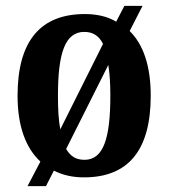

<svg xmlns="http://www.w3.org/2000/svg" viewBox="-20 -596 576 656"><path d="M118 -44 74 40H137L164 -13C194 2 227 10 267 10C417 10 495 -81 495 -269C495 -372 469 -445 423 -490L467 -576H405L377 -522C347 -540 310 -548 270 -548C119 -548 40 -457 40 -269C40 -165 68 -90 118 -44ZM332 -446 186 -154C180 -185 178 -224 178 -269C178 -414 202 -487 268 -487C297 -487 318 -474 332 -446ZM269 -50C239 -50 221 -62 206 -87L350 -374C355 -344 357 -310 357 -269C357 -125 334 -50 269 -50Z"/></svg>

Font: Noto Serif Tamil Condensed
Style: Bold
Weight: 700
Width: 3
Designer: Indian Type Foundry, Tom Grace, and the Monotype Design Team
Foundry: Monotype Imaging Inc.
Version: Version 2.004